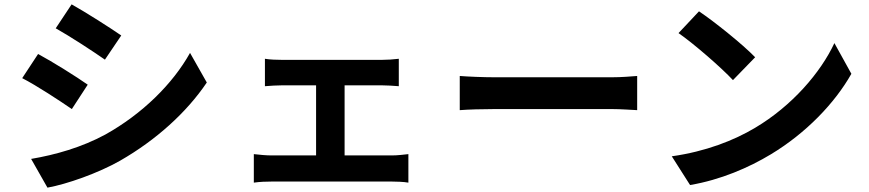

<svg xmlns="http://www.w3.org/2000/svg" viewBox="-20 -812 3990 882"><path d="M309 -792 236 -682C302 -645 406 -577 462 -538L537 -649C485 -685 375 -755 309 -792ZM123 -82 198 50C287 34 430 -16 532 -74C696 -168 837 -295 930 -433L853 -569C773 -426 634 -289 464 -194C355 -135 235 -101 123 -82ZM155 -564 82 -453C150 -418 253 -350 310 -311L383 -423C332 -459 222 -528 155 -564Z M1563 -98V-420H1734C1756 -420 1787 -418 1812 -416V-542C1788 -539 1758 -537 1734 -537H1276C1254 -537 1219 -538 1197 -542V-416C1219 -418 1255 -420 1276 -420H1432V-98H1228C1203 -98 1172 -101 1146 -104V27C1173 23 1204 22 1228 22H1780C1798 22 1835 23 1856 27V-104C1836 -102 1808 -98 1780 -98Z M2092 -306C2129 -309 2196 -311 2253 -311H2790C2832 -311 2883 -307 2907 -306V-463C2881 -461 2836 -457 2790 -457H2253C2201 -457 2128 -460 2092 -463Z M3191 -760 3097 -660C3170 -609 3295 -500 3347 -444L3449 -549C3391 -609 3261 -713 3191 -760ZM3066 -94 3150 38C3291 14 3420 -42 3521 -103C3682 -200 3815 -338 3891 -473L3813 -614C3750 -479 3619 -326 3449 -225C3352 -167 3222 -116 3066 -94Z"/></svg>

Font: Source Han Sans Old Style Bold
Style: Regular
Weight: 700
Designer: Ryoko NISHIZUKA (kana & ideographs); Paul D. Hunt (Latin, Greek & Cyrillic); Wenlong ZHANG (bopomofo); Sandoll Communica
Foundry: Adobe Systems Incorporated
Version: Version 1.004;PS 1.004;hotconv 1.0.81;makeotf.lib2.5.63406